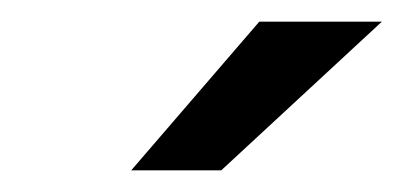

<svg xmlns="http://www.w3.org/2000/svg" viewBox="-20 -688 372 177"><path d="M101 -531 219 -668H332L184 -531Z"/></svg>

Font: Exo
Style: Demi Bold Italic
Weight: 600
Designer: Natanael Gama
Version: Version 1